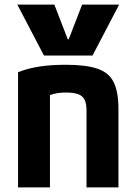

<svg xmlns="http://www.w3.org/2000/svg" viewBox="-20 -810 590 830"><path d="M55 -790H215L273 -640H277L335 -790H495L380 -570H170ZM58 -498Q102 -515 151.5 -522.5Q201 -530 264 -530Q352 -530 401.5 -513Q451 -496 471.5 -454.5Q492 -413 492 -340V0H354V-332Q354 -362 345.5 -379Q337 -396 317.5 -403Q298 -410 264 -410Q245 -410 229 -407.5Q213 -405 192.5 -398Q172 -391 140 -376L196 -462V0H58Z"/></svg>

Font: M PLUS Code Latin SemiExpanded
Style: Bold
Weight: 700
Width: 6
Designer: Coji Morishita
Foundry: UNDERFOREST DESIGN
Version: Version 1.002; ttfautohint (v1.8.3)